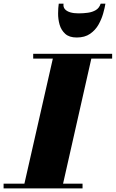

<svg xmlns="http://www.w3.org/2000/svg" viewBox="-65 -1050 645 1070"><path d="M65 0 235.5 -750H450L280.5 0ZM-45 0V-26.5H395V0ZM120 -723.5V-750H560V-723.5ZM362.5 -841Q321 -841 298.5 -861.5Q276 -882 267.2 -912.5Q258.5 -943 258.8 -975Q259 -1007 262.5 -1029.5H289Q286.5 -1011 296.5 -999.2Q306.5 -987.5 326 -981.5Q345.5 -975.5 372.5 -975.5Q399.5 -975.5 424.8 -979Q450 -982.5 469 -993.8Q488 -1005 496 -1029.5H522.5Q519 -1007 510 -975Q501 -943 483.8 -912.5Q466.5 -882 437 -861.5Q407.5 -841 362.5 -841Z"/></svg>

Font: Bodoni Moda 9pt Black
Style: Italic
Weight: 900
Italic angle: -13°
Designer: Owen Earl
Foundry: indestructible type
Version: Version 2.004